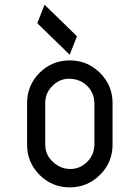

<svg xmlns="http://www.w3.org/2000/svg" viewBox="-20 -807 602 827"><path d="M311.5 -650.9 280.3 -571.3 140.6 -707 171.9 -786.6ZM174.8 -185.1Q174.8 -140.1 207.5 -109.9Q240.7 -79.1 283.2 -79.1Q324.2 -79.1 355.5 -109.9Q385.7 -139.6 386.7 -185.1V-361.8Q385.7 -407.2 355.5 -437Q324.2 -467.8 277.3 -467.8Q236.3 -467.8 205.6 -437Q175.3 -406.7 174.8 -364.7V-361.8ZM96.7 -363.3Q96.7 -439.5 150.4 -493.2Q204.1 -546.9 280.3 -546.9Q356.4 -546.9 410.6 -493.2Q464.8 -439.5 464.8 -363.3V-183.6Q464.8 -107.4 410.6 -53.7Q356.4 0 280.3 0Q204.1 0 150.4 -53.7Q96.7 -107.4 96.7 -183.6Z"/></svg>

Font: NovaMono
Style: Regular
Weight: 400
Monospace: yes
Version: Version 1.2